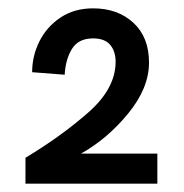

<svg xmlns="http://www.w3.org/2000/svg" viewBox="-20 -928 440 460"><path d="M257 -780Q257 -805 244 -820.5Q231 -836 203 -836Q168 -836 152.5 -811Q137 -786 135 -749L57 -755Q57 -794 74.5 -829Q92 -864 125 -886Q158 -908 203 -908Q262 -908 299.5 -873.5Q337 -839 337 -778Q337 -717 287 -656Q237 -595 174 -560H357V-488H41V-550Q126 -601 191.5 -658.5Q257 -716 257 -780Z"/></svg>

Font: Hanken Grotesk Black
Style: Regular
Weight: 900
Designer: Alfredo Marco Pradil
Foundry: Hanken Design Co.
Version: Version 3.014